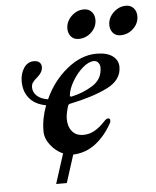

<svg xmlns="http://www.w3.org/2000/svg" viewBox="-54 -676 701 862"><g transform="rotate(-5 296.5 -245.0)"><path d="M275 -550Q275 -582 299.5 -606Q324 -630 356 -630Q378 -630 391 -615.5Q404 -601 404 -579Q404 -547 379.5 -523.5Q355 -500 321 -500Q300 -500 287.5 -514.5Q275 -529 275 -550ZM593 -579Q593 -547 568.5 -523.5Q544 -500 510 -500Q489 -500 476.5 -514.5Q464 -529 464 -550Q464 -582 489 -606Q514 -630 546 -630Q567 -630 580 -615.5Q593 -601 593 -579ZM493 -359Q493 -300 427.5 -267.5Q362 -235 260 -214Q251 -213 248 -205Q238 -172 237 -151Q236 -114 254 -91.5Q272 -69 305 -69Q333 -69 357 -83Q381 -97 404 -122Q414 -133 422 -133Q431 -133 431 -123Q431 -114 428 -111Q398 -56 353.5 -21.5Q309 13 252 15L212 140H164L207 6Q175 -8 151.5 -38Q128 -68 128 -101Q128 -158 150 -216Q101 -225 75.5 -255.5Q50 -286 50 -332Q50 -367 67 -392.5Q84 -418 112 -418Q129 -418 137.5 -410Q146 -402 146 -389Q146 -367 125 -348Q106 -332 100 -323Q94 -314 94 -301Q94 -280 111 -263.5Q128 -247 161 -242Q197 -322 261.5 -374.5Q326 -427 395 -427Q443 -427 468 -408Q493 -389 493 -359ZM381 -395Q357 -395 330 -371.5Q303 -348 283 -314Q263 -280 260 -251V-249Q260 -245 267 -245Q320 -256 364 -284Q408 -312 408 -364Q408 -376 400.5 -385.5Q393 -395 381 -395Z"/></g></svg>

Font: EB Garamond SemiBold
Style: Italic
Weight: 600
Italic angle: -17.2°
Designer: Georg Duffner and Octavio Pardo
Foundry: Georg Duffner
Version: Version 1.000